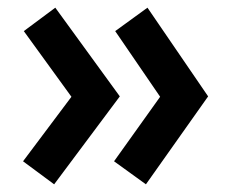

<svg xmlns="http://www.w3.org/2000/svg" viewBox="-20 -549 615 500"><path d="M397 -297 280 -468 364 -529 522 -298 360 -69 277 -129ZM166 -297 42 -468 124 -529 292 -298 121 -69 40 -129Z"/></svg>

Font: Yaldevi SemiBold
Style: Regular
Weight: 600
Designer: Sol Matas, Rajitha Manaperi, Kosala Senevirathne
Foundry: Mooniak
Version: Version 1.100